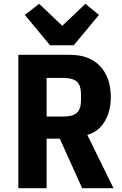

<svg xmlns="http://www.w3.org/2000/svg" viewBox="-20 -985 640 1005"><path d="M224 0H76V-698H346Q448 -698 504 -638.5Q560 -579 560 -476Q560 -402 527.5 -348.5Q495 -295 437 -279L574 0H410L293 -259H224ZM310 -375Q362 -375 383 -395Q404 -415 404 -461V-491Q404 -537 383 -557Q362 -577 310 -577H224V-375ZM242 -748 110 -907 185 -965 306 -850 427 -965 498 -907 366 -748Z"/></svg>

Font: iA Writer Mono V
Style: Regular
Weight: 400
Designer: Mike Abbink, Paul van der Laan, Pieter van Rosmalen
Foundry: Bold Monday
Version: Version 2.000